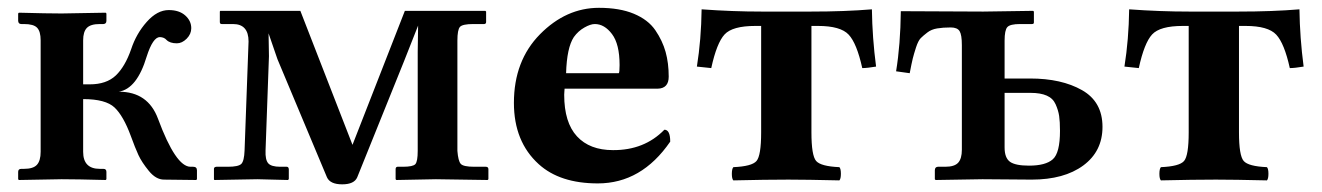

<svg xmlns="http://www.w3.org/2000/svg" viewBox="-20 -464 3414 496"><path d="M85 -71.8V-359.9Q85 -382.8 75.9 -392.3Q66.9 -401.9 42 -401.9H35.2Q27.3 -401.9 26.9 -410.2V-429.2L28.8 -431.2Q103 -429.2 139.2 -429.2L252.9 -431.2L254.9 -429.2V-410.2Q254.9 -402.3 247.1 -401.9H237.8Q213.9 -401.9 204.3 -391.8Q194.8 -381.8 194.8 -359.9V-246.1H211.9Q254.9 -246.1 279.1 -269Q303.2 -292 318.8 -336.9Q332 -377 359.1 -407.5Q386.2 -438 416 -438Q442.9 -438 458.5 -424.1Q474.1 -410.2 474.1 -391.1Q474.1 -376 462.2 -364Q450.2 -352.1 437 -352.1Q418.9 -352.1 410.2 -360.8Q404.3 -367.7 393.1 -368.2Q375 -368.2 358.9 -317.9Q334 -234.9 287.1 -227.1Q362.3 -227.1 388.2 -157.2Q434.1 -33.2 472.2 -33.2H479Q488.8 -33.2 488.8 -23.9V-1L486.8 1L403.8 0Q382.8 0 364.5 -22.5Q346.2 -44.9 337.6 -63.5Q329.1 -82 317.9 -112.8Q298.8 -164.6 275.9 -186.3Q252.9 -208 194.8 -208V-71.8Q194.8 -27.8 237.8 -27.8H247.1Q254.9 -27.8 254.9 -20V-1L252.9 1Q177.7 -1 139.2 -1L28.8 1L26.9 -1V-20Q26.9 -27.8 35.2 -27.8H42Q65.9 -27.8 75.4 -38.3Q85 -48.8 85 -71.8Z M548.8 -436H755.9L890.6 -89.8L1025.9 -436H1233.9L1235.8 -434.1V-407.2Q1235.8 -402.3 1231 -401.9H1202.6Q1174.8 -401.9 1168.2 -394.5Q1161.6 -387.2 1161.6 -358.9V-74.2Q1163.6 -48.3 1170.2 -40.8Q1176.8 -33.2 1205.1 -33.2H1234.9Q1241.7 -33.2 1241.7 -26.9V-1L1239.7 1L1106 -1L1003.9 1L1002 -1V-26.9Q1002 -32.7 1006.8 -33.2H1021Q1046.9 -33.2 1053 -40Q1059.1 -46.9 1059.1 -74.2V-330.1L1060.1 -397.9L1023.9 -306.2L902.8 -5.9Q895 12.2 864 12.2Q833 12.2 824.7 -5.9L696.8 -311L673.8 -377.9L674.8 -318.8L666 -75.2Q665 -51.3 672.9 -42.2Q680.7 -33.2 704.1 -33.2H720.7Q725.6 -33.2 726.1 -26.9V-1L723.6 1L645 -1L533.7 1L532.7 -1V-27.8Q532.7 -32.7 539.1 -33.2H568.8Q595.7 -33.2 603.3 -40.5Q610.8 -47.9 611.8 -75.2L622.1 -356.9Q622.1 -401.9 582 -401.9H552.7Q547.9 -401.9 547.9 -407.2V-434.1Z M1442.4 -274.9H1578.6Q1580.6 -276.9 1580.6 -295.9Q1580.6 -350.1 1561 -376Q1541.5 -401.9 1516.6 -401.9Q1505.4 -401.9 1489.5 -392.8Q1473.6 -383.8 1462.4 -368.2Q1444.3 -340.8 1442.4 -274.9ZM1696.3 -128.9Q1711.4 -128.9 1711.4 -98.1Q1637.2 9.8 1524.4 9.8Q1426.3 9.8 1371.6 -40Q1307.6 -98.1 1307.6 -198.2Q1307.6 -307.1 1375 -375.5Q1442.4 -443.8 1527.3 -443.8Q1580.6 -443.8 1617.4 -428.5Q1654.3 -413.1 1672.9 -386Q1691.4 -358.9 1699.5 -329.8Q1707.5 -300.8 1707.5 -266.1Q1707.5 -235.4 1678.7 -234.9H1438.5Q1438.5 -232.9 1438 -228Q1437.5 -223.1 1437.5 -219.2Q1437.5 -147.5 1470.5 -111.8Q1503.4 -76.2 1563.5 -76.2Q1644.5 -75.7 1696.3 -128.9Z M1946.3 -122.1V-397H1931.2Q1872.1 -397 1851.8 -375Q1831.5 -353 1817.4 -288.1L1780.3 -292Q1791.5 -361.8 1792.5 -439.9Q1872.6 -434.1 1948.2 -434.1H2074.2Q2163.1 -434.1 2232.4 -439.9Q2233.4 -366.7 2243.2 -292Q2220.2 -288.1 2207.5 -288.1Q2193.4 -352.1 2172.4 -374.5Q2151.4 -397 2093.3 -397H2076.2V-122.1Q2076.2 -62 2088.4 -48.1Q2100.6 -34.2 2148.4 -32.2Q2152.3 -28.3 2152.3 -15.1Q2152.3 -2 2148.4 2Q2062.5 0 2016.6 0Q1958.5 0 1874.5 2Q1870.6 -2 1870.6 -14.9Q1870.6 -27.8 1874.5 -32.2Q1922.4 -34.2 1934.3 -48.1Q1946.3 -62 1946.3 -122.1Z M2464.8 -77.1V-347.2Q2464.8 -374 2459 -383.5Q2453.1 -393.1 2436 -393.1Q2416 -393.1 2401.1 -390.6Q2386.2 -388.2 2375.7 -380.1Q2365.2 -372.1 2358.6 -365.5Q2352.1 -358.9 2346.4 -341.6Q2340.8 -324.2 2337.9 -312.5Q2335 -300.8 2330.1 -274.9L2294.9 -279.8Q2306.2 -348.6 2307.1 -435.1L2520 -434.1L2648.9 -436L2650.9 -434.1V-405.8Q2650.9 -401.9 2646 -401.9H2615.2Q2589.4 -401.9 2582.3 -394Q2575.2 -386.2 2575.2 -358.9V-261.2H2641.1Q2722.2 -261.2 2775.1 -231.2Q2828.1 -201.2 2828.1 -136.2Q2828.1 -73.2 2778.6 -36.6Q2729 0 2645 0L2518.1 -1L2397 1L2395 -1V-23.9Q2395 -32.7 2402.8 -33.2H2421.9Q2445.8 -33.2 2455.3 -43.7Q2464.8 -54.2 2464.8 -77.1ZM2718.3 -126Q2718.3 -149.9 2716.1 -164.6Q2713.9 -179.2 2707 -194.6Q2700.2 -210 2684.1 -217Q2668 -224.1 2642.1 -224.1H2575.2V-83Q2575.2 -56.2 2589.1 -46.1Q2603 -36.1 2638.2 -36.1Q2681.2 -36.1 2699.7 -52.5Q2718.3 -68.8 2718.3 -126Z M3050.8 -122.1V-397H3035.6Q2976.6 -397 2956.3 -375Q2936 -353 2921.9 -288.1L2884.8 -292Q2896 -361.8 2897 -439.9Q2977.1 -434.1 3052.7 -434.1H3178.7Q3267.6 -434.1 3336.9 -439.9Q3337.9 -366.7 3347.7 -292Q3324.7 -288.1 3312 -288.1Q3297.9 -352.1 3276.9 -374.5Q3255.9 -397 3197.8 -397H3180.7V-122.1Q3180.7 -62 3192.9 -48.1Q3205.1 -34.2 3252.9 -32.2Q3256.8 -28.3 3256.8 -15.1Q3256.8 -2 3252.9 2Q3167 0 3121.1 0Q3063 0 2979 2Q2975.1 -2 2975.1 -14.9Q2975.1 -27.8 2979 -32.2Q3026.9 -34.2 3038.8 -48.1Q3050.8 -62 3050.8 -122.1Z"/></svg>

Font: Linux Libertine
Style: Bold
Weight: 700
Designer: Philipp H. Poll
Foundry: Philipp H. Poll
Version: Version 5.0.3